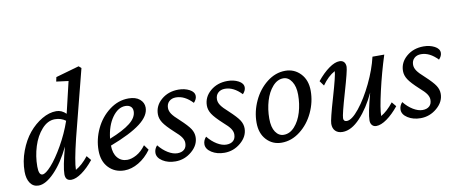

<svg xmlns="http://www.w3.org/2000/svg" viewBox="-62 -931 2826 1191"><g transform="rotate(-10 1351.0 -335.0)"><path d="M99.6 7.8Q65.9 7.8 47.1 -19.5Q28.3 -46.9 28.3 -91.8Q28.3 -157.7 52 -220.9Q75.7 -284.2 112.5 -328.9Q149.4 -373.5 195.6 -400.6Q241.7 -427.7 286.1 -427.7Q320.3 -427.7 347.7 -400.4L394.5 -598.6L318.4 -608.4L324.2 -635.7L471.7 -677.7L487.3 -664.1Q484.4 -654.3 422.9 -413.1L378.9 -241.2Q343.8 -97.2 343.8 -47.9Q384.3 -70.3 423.8 -120.1L447.3 -91.8Q410.2 -45.9 372.3 -19Q334.5 7.8 305.7 7.8Q268.6 7.8 268.6 -33.2Q268.6 -79.6 301.8 -202.1Q255.9 -106.4 200.4 -49.3Q145 7.8 99.6 7.8ZM111.3 -109.4Q111.3 -55.7 134.8 -55.7Q154.8 -55.7 191.4 -96.4Q228 -137.2 269 -209Q310.1 -280.8 336.9 -358.4Q308.1 -379.9 269.5 -379.9Q224.1 -379.9 187 -338.6Q149.9 -297.4 130.6 -235.8Q111.3 -174.3 111.3 -109.4Z M640.6 7.8Q580.6 7.8 541.7 -32.7Q502.9 -73.2 502.9 -141.6Q502.9 -211.9 533.9 -277.6Q564.9 -343.3 620.6 -385.5Q676.3 -427.7 741.2 -427.7Q786.6 -427.7 811.8 -406.2Q836.9 -384.8 836.9 -353.5Q836.9 -302.2 775.1 -254.9Q713.4 -207.5 584 -158.2Q584.5 -108.9 607.7 -81.3Q630.9 -53.7 668.9 -53.7Q695.8 -53.7 727.5 -71Q759.3 -88.4 786.1 -125L809.6 -92.8Q775.4 -45.4 730.5 -18.8Q685.5 7.8 640.6 7.8ZM713.9 -384.8Q668 -384.8 631.3 -333.5Q594.7 -282.2 585.9 -201.2Q673.3 -235.8 716.6 -270.3Q759.8 -304.7 759.8 -343.8Q759.8 -363.8 747.3 -374.3Q734.9 -384.8 713.9 -384.8Z M961.9 7.8Q915 7.8 881.3 -13.7Q847.7 -35.2 847.7 -65.4Q847.7 -90.3 866.2 -110.4Q892.6 -77.6 923.8 -58.8Q955.1 -40 982.4 -40Q1009.8 -40 1025.4 -54Q1041 -67.9 1041 -94.7Q1041 -112.3 1028.8 -130.6Q1016.6 -148.9 985.4 -175.8Q938 -219.2 921.1 -245.4Q904.3 -271.5 904.3 -298.8Q904.3 -353 948.2 -390.4Q992.2 -427.7 1055.7 -427.7Q1094.7 -427.7 1125 -411.9Q1155.3 -396 1155.3 -370.1Q1155.3 -350.1 1136.7 -330.1Q1086.9 -382.8 1032.2 -382.8Q1005.4 -382.8 989 -367.4Q972.7 -352.1 972.7 -326.2Q972.7 -307.6 985.1 -288.8Q997.6 -270 1032.2 -239.3Q1078.6 -196.3 1094.5 -171.6Q1110.4 -147 1110.4 -120.1Q1110.4 -69.3 1065.2 -30.8Q1020 7.8 961.9 7.8Z M1270.5 7.8Q1223.6 7.8 1189.9 -13.7Q1156.2 -35.2 1156.2 -65.4Q1156.2 -90.3 1174.8 -110.4Q1201.2 -77.6 1232.4 -58.8Q1263.7 -40 1291 -40Q1318.4 -40 1334 -54Q1349.6 -67.9 1349.6 -94.7Q1349.6 -112.3 1337.4 -130.6Q1325.2 -148.9 1293.9 -175.8Q1246.6 -219.2 1229.7 -245.4Q1212.9 -271.5 1212.9 -298.8Q1212.9 -353 1256.8 -390.4Q1300.8 -427.7 1364.3 -427.7Q1403.3 -427.7 1433.6 -411.9Q1463.9 -396 1463.9 -370.1Q1463.9 -350.1 1445.3 -330.1Q1395.5 -382.8 1340.8 -382.8Q1314 -382.8 1297.6 -367.4Q1281.2 -352.1 1281.2 -326.2Q1281.2 -307.6 1293.7 -288.8Q1306.2 -270 1340.8 -239.3Q1387.2 -196.3 1403.1 -171.6Q1418.9 -147 1418.9 -120.1Q1418.9 -69.3 1373.8 -30.8Q1328.6 7.8 1270.5 7.8Z M1630.9 7.8Q1573.7 7.8 1535.9 -33Q1498 -73.7 1498 -141.6Q1498 -211.4 1528.6 -277.3Q1559.1 -343.3 1612.8 -385.5Q1666.5 -427.7 1728.5 -427.7Q1785.6 -427.7 1824.5 -386.7Q1863.3 -345.7 1863.3 -278.3Q1863.3 -208 1832.5 -142.1Q1801.8 -76.2 1747.6 -34.2Q1693.4 7.8 1630.9 7.8ZM1652.3 -38.1Q1690.4 -38.1 1720.7 -71.8Q1751 -105.5 1766.6 -157.5Q1782.2 -209.5 1782.2 -267.6Q1782.2 -319.8 1761.2 -351.8Q1740.2 -383.8 1709 -383.8Q1671.4 -383.8 1641.4 -349.9Q1611.3 -315.9 1595.7 -263.4Q1580.1 -210.9 1580.1 -152.3Q1580.1 -97.7 1600.3 -67.9Q1620.6 -38.1 1652.3 -38.1Z M2070.3 -427.7Q2088.4 -427.7 2098.4 -416.7Q2108.4 -405.8 2108.4 -385.7Q2108.4 -363.3 2069.8 -230.7Q2031.2 -98.1 2031.2 -75.2Q2031.2 -54.7 2051.8 -54.7Q2083.5 -54.7 2130.4 -113Q2177.2 -171.4 2218.3 -256.8Q2259.3 -342.3 2277.3 -419.9H2351.6Q2317.4 -313.5 2292 -202.4Q2266.6 -91.3 2266.6 -47.9Q2305.2 -69.3 2345.7 -120.1L2369.1 -91.8Q2332 -45.9 2294.2 -19Q2256.3 7.8 2226.6 7.8Q2210 7.8 2200.2 -3.4Q2190.4 -14.6 2190.4 -33.2Q2190.4 -77.1 2224.6 -203.1Q2182.1 -111.8 2126.2 -52Q2070.3 7.8 2014.6 7.8Q1985.8 7.8 1969.5 -8.3Q1953.1 -24.4 1953.1 -53.7Q1953.1 -79.1 1992.2 -212.6Q2031.2 -346.2 2031.2 -372.1Q1987.8 -349.1 1950.2 -295.9L1927.7 -327.1Q1965.3 -373.5 2003.2 -400.6Q2041 -427.7 2070.3 -427.7Z M2505.9 7.8Q2459 7.8 2425.3 -13.7Q2391.6 -35.2 2391.6 -65.4Q2391.6 -90.3 2410.2 -110.4Q2436.5 -77.6 2467.8 -58.8Q2499 -40 2526.4 -40Q2553.7 -40 2569.3 -54Q2585 -67.9 2585 -94.7Q2585 -112.3 2572.8 -130.6Q2560.5 -148.9 2529.3 -175.8Q2481.9 -219.2 2465.1 -245.4Q2448.2 -271.5 2448.2 -298.8Q2448.2 -353 2492.2 -390.4Q2536.1 -427.7 2599.6 -427.7Q2638.7 -427.7 2668.9 -411.9Q2699.2 -396 2699.2 -370.1Q2699.2 -350.1 2680.7 -330.1Q2630.9 -382.8 2576.2 -382.8Q2549.3 -382.8 2533 -367.4Q2516.6 -352.1 2516.6 -326.2Q2516.6 -307.6 2529.1 -288.8Q2541.5 -270 2576.2 -239.3Q2622.6 -196.3 2638.4 -171.6Q2654.3 -147 2654.3 -120.1Q2654.3 -69.3 2609.1 -30.8Q2564 7.8 2505.9 7.8Z"/></g></svg>

Font: Crimson Pro
Style: Italic
Weight: 400
Italic angle: -12°
Designer: Jacques Le Bailly
Foundry: Baron von Fonthausen
Version: Version 1.003